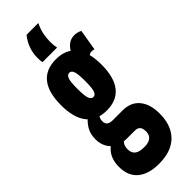

<svg xmlns="http://www.w3.org/2000/svg" viewBox="-318 -773 1011 1011"><g transform="rotate(-45 188.0 -267.0)"><path d="M171.2 220Q94 220 51.7 184.9Q9.4 149.8 9.4 81.8Q9.4 53.4 16.7 31.3Q24 9.2 36.9 -6.8Q49.8 -22.8 66.2 -33.8L135.8 -5.4Q126.4 0.8 119.8 8.6Q113.2 16.4 110.2 25.8Q107.2 35.2 107.2 48.2Q107.2 66.8 114.9 78.9Q122.6 91 138.4 96.8Q154.2 102.6 177.8 102.6Q200.4 102.6 214.7 96.5Q229 90.4 235.9 78.5Q242.8 66.6 242.8 50Q242.8 35.6 238.7 25.8Q234.6 16 226 10.9Q217.4 5.8 203.8 5.8H142Q105 5.8 78.5 -9.3Q52 -24.4 38.3 -50.1Q24.6 -75.8 24.6 -107.8Q24.6 -146.8 40.2 -173.9Q55.8 -201 79.2 -219.8L145.4 -197.4Q130 -186.4 123.7 -175.9Q117.4 -165.4 117.4 -148.6Q117.4 -131.8 128.5 -123.4Q139.6 -115 159.8 -115H233.8Q294 -115 327 -75.3Q360 -35.6 360 36Q360 92.6 338.3 134.2Q316.6 175.8 274.6 197.9Q232.6 220 171.2 220ZM174.8 -173.2Q100 -173.2 61.7 -221.3Q23.4 -269.4 23.4 -363.6Q23.4 -458.4 61.7 -506.2Q100 -554 174.8 -554Q249.4 -554 287.5 -506.2Q325.6 -458.4 325.6 -363.6Q325.6 -269.4 287.5 -221.3Q249.4 -173.2 174.8 -173.2ZM174.8 -273.4Q190 -273.4 196.8 -292.8Q203.6 -312.2 203.6 -363.6Q203.6 -416 196.8 -434.9Q190 -453.8 174.8 -453.8Q159.6 -453.8 152.5 -434.9Q145.4 -416 145.4 -363.6Q145.4 -312.2 152.5 -292.8Q159.6 -273.4 174.8 -273.4ZM301 -418.8 254.6 -517.2Q269.6 -547 289 -561.1Q308.4 -575.2 332.4 -575.2Q344.8 -575.2 356.1 -572.4Q367.4 -569.6 375.8 -564.4L356.2 -447.4Q351.4 -448.8 346.9 -449.5Q342.4 -450.2 335.6 -450.2Q325.6 -450.2 316.7 -442.3Q307.8 -434.4 301 -418.8ZM223.4 -592.9H114.9Q113.7 -598 112.8 -606.4Q111.9 -614.8 111.9 -625.3Q111.9 -664.2 123.8 -695.9Q135.6 -727.7 157.5 -754.3H244.9Q229.8 -723.4 224.3 -695.4Q218.7 -667.4 218.7 -639.3Q218.7 -626.2 220 -614.1Q221.2 -602.1 223.4 -592.9Z"/></g></svg>

Font: Georama ExtraCondensed Thin
Style: Regular
Weight: 100
Width: 2
Designer: Jean-Baptiste Levee
Foundry: Production Type
Version: Version 1.001